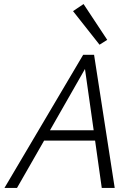

<svg xmlns="http://www.w3.org/2000/svg" viewBox="-20 -929 670 949"><path d="M510 -732 472 -708 341 -874 393 -909ZM483 0 450 -234H198L64 0H2L391 -658H445L547 0ZM227 -285H443L400 -588Z"/></svg>

Font: EauTestText Semilight
Style: Italic
Weight: 300
Italic angle: -12°
Designer: Christian Thalmann (Catharsis Fonts)
Version: Version 0.001;PS 000.001;hotconv 1.0.88;makeotf.lib2.5.64775